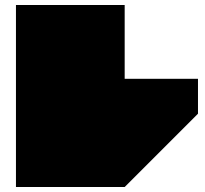

<svg xmlns="http://www.w3.org/2000/svg" viewBox="-20 -750 824 770"><path d="M44 -730H480V-434H774V-294L480 0H44Z"/></svg>

Font: El Pececito
Style: Regular
Weight: 400
Designer: deFharo
Foundry: deFharo
Version: El Pececito Version 1.000